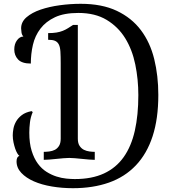

<svg xmlns="http://www.w3.org/2000/svg" viewBox="-20 -840 912 1009"><path d="M389 -111Q389 -87 398.5 -73Q408 -59 421.5 -52.5Q435 -46 450.5 -44Q466 -42 478 -42V0Q466 0 448 -1.5Q430 -3 411 -5Q392 -7 374 -8.5Q356 -10 344 -10Q332 -10 314 -8.5Q296 -7 277 -5Q258 -3 240 -1.5Q222 0 210 0V-42Q223 -42 239 -44Q255 -46 268 -52.5Q281 -59 290 -73Q299 -87 299 -111V-507Q299 -544 297.5 -568.5Q296 -593 289 -606.5Q282 -620 269 -625.5Q256 -631 233 -631V-666Q258 -666 276.5 -669Q295 -672 310 -678Q325 -684 337.5 -692Q350 -700 364 -709H389ZM404 -820Q516 -820 594 -783Q672 -746 720.5 -681.5Q769 -617 790.5 -529.5Q812 -442 812 -341Q812 -216 782 -124Q752 -32 694 29Q636 90 552.5 119.5Q469 149 363 149Q306 149 252.5 140Q199 131 158 113Q117 95 92 68.5Q67 42 67 8Q67 -16 82 -21Q77 -24 71 -34Q65 -44 60 -58.5Q55 -73 51 -91.5Q47 -110 47 -129Q47 -144 50.5 -163.5Q54 -183 64.5 -201.5Q75 -220 94.5 -235Q114 -250 146 -256L152 -251Q141 -226 137.5 -197.5Q134 -169 134 -143Q134 -87 146.5 -47Q159 -7 179 20Q199 47 224.5 63Q250 79 276.5 87.5Q303 96 328.5 98.5Q354 101 373 101Q463 101 526.5 71.5Q590 42 630 -14.5Q670 -71 688.5 -153Q707 -235 707 -340Q707 -423 691 -501Q675 -579 638 -639Q601 -699 540.5 -735.5Q480 -772 392 -772Q317 -772 269 -749.5Q221 -727 192.5 -689.5Q164 -652 153 -604.5Q142 -557 142 -506Q95 -506 75 -527.5Q55 -549 55 -580Q55 -609 69.5 -628.5Q84 -648 103 -648Q95 -656 93 -669.5Q91 -683 91 -691Q91 -725 119.5 -749.5Q148 -774 193.5 -789.5Q239 -805 294.5 -812.5Q350 -820 404 -820Z"/></svg>

Font: Milonga
Style: Regular
Weight: 400
Designer: Pablo Impallari, Brenda Gallo, Rodrigo Fuenzalida
Foundry: Pablo Impallari, Brenda Gallo, Rodrigo Fuenzalida
Version: Version 1.000; ttfautohint (v0.93) -l 8 -r 50 -G 200 -x 14 -